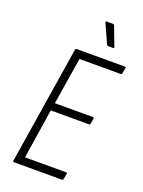

<svg xmlns="http://www.w3.org/2000/svg" viewBox="-157 -912 733 984"><g transform="rotate(20 210.0 -420.0)"><path d="M48 0Q42 0 43 -6L145 -649Q146 -655 152 -655H414Q422 -655 420 -649L415 -619Q414 -612 408 -612H183L142 -356H349Q357 -356 355 -349L350 -320Q349 -314 343 -314H135L93 -43H317Q324 -43 323 -36L317 -6Q316 0 309 0ZM299 -724Q296 -724 293.5 -726Q291 -728 290 -731L244 -833Q243 -836 244 -838Q245 -840 248 -840H282Q289 -840 291 -834L330 -731Q332 -727 330.5 -725.5Q329 -724 325 -724Z"/></g></svg>

Font: Sofia Sans Condensed Light
Style: Italic
Weight: 300
Italic angle: -9°
Version: Version 4.100